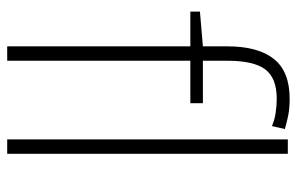

<svg xmlns="http://www.w3.org/2000/svg" viewBox="-162 -642 805 520"><g transform="rotate(90 240.0 -382.5)"><path d="M260 -496H145V0H106V-496H12V-522L106 -530V-596Q106 -679 140 -722Q174 -765 248 -765Q274 -765 293.5 -761Q313 -757 330 -752L322 -717Q306 -724 286.5 -727Q267 -730 248 -730Q192 -730 168.5 -699Q145 -668 145 -596V-530H260ZM397 0H358V-760H397Z"/></g></svg>

Font: Noto Sans Disp ExtLt
Style: Regular
Weight: 200
Designer: Monotype Design Team
Foundry: Monotype Imaging Inc.
Version: Version 2.000;GOOG;noto-source:20170915:90ef993387c0